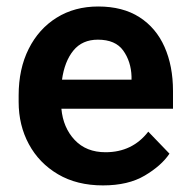

<svg xmlns="http://www.w3.org/2000/svg" viewBox="-20 -558 578 588"><path d="M295.4 9.8Q215.3 9.8 157.5 -24.4Q99.6 -58.6 68.4 -116.5Q37.1 -174.3 37.1 -246.1V-265.6Q37.1 -347.2 67.9 -408.4Q98.6 -469.7 153.6 -503.9Q208.5 -538.1 280.8 -538.1Q356 -538.1 407 -505.4Q458 -472.7 483.9 -414.3Q509.8 -356 509.8 -279.3V-225.1H168Q173.3 -167 208.7 -129.4Q244.1 -91.8 303.2 -91.8Q385.3 -91.8 434.1 -154.8L499 -87.4Q474.1 -50.3 423.3 -20.3Q372.6 9.8 295.4 9.8ZM279.8 -436.5Q231.9 -436.5 204.8 -403.3Q177.7 -370.1 169.9 -314H382.8V-323.7Q381.3 -369.6 357.4 -403.1Q333.5 -436.5 279.8 -436.5Z"/></svg>

Font: Vazirmatn RD SemiBold
Style: Regular
Weight: 600
Designer: Saber Rastikerdar
Foundry: Saber Rastikerdar
Version: Version 32.102